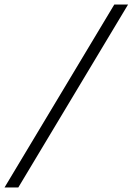

<svg xmlns="http://www.w3.org/2000/svg" viewBox="-94 -749 587 850"><path d="M412 -729H473L-13 81H-74Z"/></svg>

Font: Mona Sans Light
Style: Italic
Weight: 300
Italic angle: -11.7°
Designer: Deni Anggara
Foundry: GitHub
Version: Version 2.000